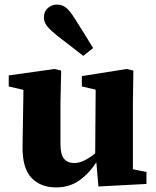

<svg xmlns="http://www.w3.org/2000/svg" viewBox="-20 -800 678 835"><path d="M408 11 399 -94Q367 -45 324.5 -15Q282 15 224 15Q156 15 116.5 -27Q77 -69 78 -163L82 -409L18 -424V-472L217 -500L246 -493L243 -355V-173Q243 -128 258.5 -109.5Q274 -91 303 -91Q325 -91 348.5 -103Q372 -115 394 -133L396 -410L336 -424V-469L531 -500L560 -493L558 -355V-64L617 -52V0ZM385 -591 342 -557Q320 -574 294.5 -594Q269 -614 231 -643Q203 -665 187 -683.5Q171 -702 171 -724Q171 -750 188 -765Q205 -780 227 -780Q251 -780 268 -766Q285 -752 306 -718Q334 -674 351.5 -645.5Q369 -617 385 -591Z"/></svg>

Font: Source Serif 4 SmText
Style: Bold
Weight: 700
Designer: Frank Grießhammer
Foundry: Adobe
Version: Version 4.005;hotconv 1.1.0;makeotfexe 2.6.0